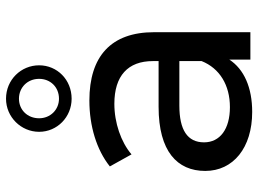

<svg xmlns="http://www.w3.org/2000/svg" viewBox="-130 -722 858 638"><g transform="rotate(-90 299.0 -403.0)"><path d="M246 6C327 6 388 -21 420 -70V0H511V-320C511 -463 431 -535 284 -535C199 -535 120 -511 65 -467L105 -395C146 -430 210 -452 273 -452C366 -452 415 -407 415 -324V-305H263C115 -305 50 -243 50 -150C50 -57 127 6 246 6ZM180 -702C180 -642 229 -594 290 -594C353 -594 401 -642 401 -702C401 -762 353 -812 290 -812C229 -812 180 -762 180 -702ZM145 -154C145 -209 186 -236 267 -236H415V-162C391 -102 335 -68 262 -68C189 -68 145 -101 145 -154ZM290 -769C327 -769 356 -741 356 -702C356 -665 329 -636 290 -636C253 -636 225 -665 225 -702C225 -741 253 -769 290 -769Z"/></g></svg>

Font: Malon Grotesk Med
Style: Regular
Weight: 500
Designer: Julieta Ulanovsky
Foundry: Julieta Ulanovsky
Version: Version 7.200